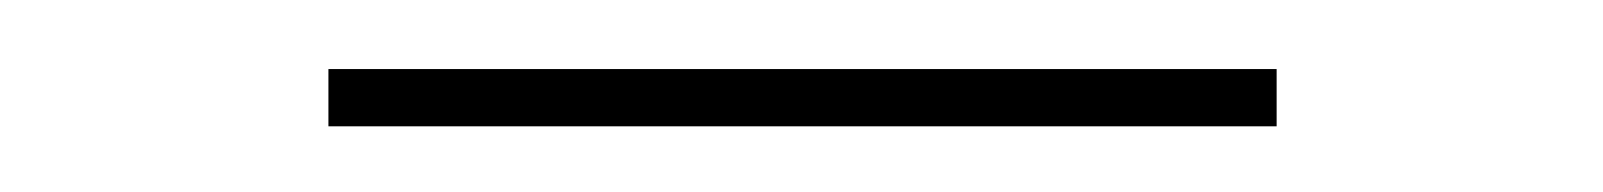

<svg xmlns="http://www.w3.org/2000/svg" viewBox="-20 -296 476 57"><path d="M77.5 -258.5V-275.5H359V-258.5Z"/></svg>

Font: Anek Gujarati Medium Thin
Style: Regular
Weight: 250
Version: Version 1.003